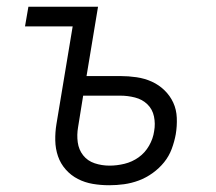

<svg xmlns="http://www.w3.org/2000/svg" viewBox="-20 -540 640 568"><path d="M303 8Q278 8 254.5 4Q231 0 210.5 -10.5Q190 -21 174.5 -38.5Q159 -56 151.5 -78Q144 -100 143.5 -124.5Q143 -149 147 -173L195 -462H54L64 -520H270L236 -315H336Q360 -315 384 -311.5Q408 -308 429 -298.5Q450 -289 466.5 -273Q483 -257 492.5 -236.5Q502 -216 503 -191.5Q504 -167 500 -143Q496 -121 488 -99.5Q480 -78 465.5 -60Q451 -42 431.5 -28Q412 -14 390.5 -6Q369 2 347 5Q325 8 303 8ZM304 -50Q326 -50 348.5 -55.5Q371 -61 390 -74.5Q409 -88 421 -109Q433 -130 436 -152Q440 -174 435.5 -195.5Q431 -217 416 -231.5Q401 -246 379.5 -251.5Q358 -257 336 -257H226L211 -164Q207 -141 210 -119Q213 -97 226 -80.5Q239 -64 260 -57Q281 -50 304 -50Z"/></svg>

Font: Iosevka SS04 Light Extended
Style: Italic
Weight: 300
Width: 7
Italic angle: -9°
Monospace: yes
Designer: Belleve Invis
Foundry: Belleve Invis
Version: Version 19.0.0; ttfautohint (v1.8.4)